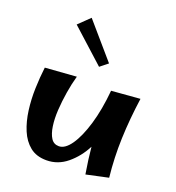

<svg xmlns="http://www.w3.org/2000/svg" viewBox="-142 -895 937 1023"><g transform="rotate(20 326.5 -384.0)"><path d="M235 14Q178 14 141.5 -15.5Q105 -45 84.5 -94Q64 -143 56 -203.5Q48 -264 50 -327Q52 -390 59 -447L236 -460Q223 -414 214.5 -361.5Q206 -309 203 -259Q200 -209 206 -168Q212 -127 227.5 -103Q243 -79 272 -79Q307 -79 340 -126.5Q373 -174 398 -258Q423 -342 433 -452L595 -465Q578 -345 574 -234Q570 -123 582 -13L457 14Q443 -70 437 -136Q404 -72 352 -29Q300 14 235 14ZM329 -550 140 -721 203 -782 373 -585Z"/></g></svg>

Font: Marhey SemiBold
Style: Regular
Weight: 600
Designer: Nur Syamsi & Bustanul Arifin
Foundry: Namelatype
Version: Version 1.000; ttfautohint (v1.8.4.7-5d5b)